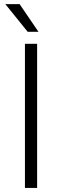

<svg xmlns="http://www.w3.org/2000/svg" viewBox="-20 -927 306 947"><path d="M163.1 0H103V-710.9H163.1ZM169.9 -770H116.7L6.3 -906.7H76.7Z"/></svg>

Font: SteelSelectRoboto
Style: Regular
Weight: 300
Designer: Google
Version: Version 2.137; 2017